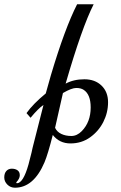

<svg xmlns="http://www.w3.org/2000/svg" viewBox="-151 -669 569 906"><path d="M98.1 -32.2Q75.2 58.1 59.1 96.7Q8.3 216.3 -80.1 216.8Q-101.6 216.8 -116.2 202.1Q-130.9 187.5 -130.9 168.2Q-130.9 148.9 -121.1 137.9Q-111.3 127 -95.2 127Q-79.1 127 -68.4 134.5Q-57.6 142.1 -57.6 158Q-57.6 173.8 -74.7 191.9L-71.8 195.8Q-41.5 195.8 -16.6 107.4Q-6.8 71.8 -2.4 51.8Q2 31.7 2.9 27.8L54.2 -173.8Q30.3 -158.2 -6.8 -113.3L-25.9 -135.3Q5.4 -179.2 64.9 -228L89.4 -314.9Q154.8 -534.7 212.9 -648.9H291Q235.8 -540.5 158.7 -274.4Q196.8 -294.9 247.1 -294.9Q297.4 -294.9 328.1 -265.1Q358.9 -235.4 358.9 -186.5Q358.9 -137.7 336.7 -93.8Q314.5 -49.8 274.2 -21Q233.9 7.8 181.6 7.8Q129.4 7.8 98.1 -32.2ZM146 -230 108.9 -65.9Q117.7 -46.9 138.2 -37.1Q158.7 -27.3 185.5 -27.3Q212.4 -27.3 234.9 -50.3Q276.9 -93.3 276.9 -162.1Q276.9 -223.6 243.7 -245.1Q230.5 -253.9 208.7 -253.9Q187 -253.9 146 -230Z"/></svg>

Font: Niconne
Style: Regular
Weight: 400
Designer: Vernon Adams
Foundry: Vernon Adams
Version: Version 1.002